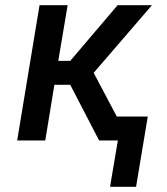

<svg xmlns="http://www.w3.org/2000/svg" viewBox="-20 -540 640 738"><path d="M403 178 433 0H361L250 -214H189L154 0H46L132 -520H240L204 -306H250L432 -520H564L340 -260L429 -92H548L503 178Z"/></svg>

Font: Iosevka Aile Semibold Oblique
Style: Regular
Weight: 600
Italic angle: -9°
Designer: Belleve Invis
Foundry: Belleve Invis
Version: Version 31.1.0; ttfautohint (v1.8.4)